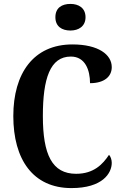

<svg xmlns="http://www.w3.org/2000/svg" viewBox="-20 -951 627 981"><path d="M340 -795C381 -795 417 -816 417 -863C417 -911 381 -931 340 -931C296 -931 263 -911 263 -863C263 -816 296 -795 340 -795ZM345 10C504 10 551 -66 551 -119C551 -135 545 -152 537 -160C506 -113 460 -63 369 -63C246 -63 199 -161 199 -358C199 -550 236 -662 342 -662C416 -662 440 -592 440 -526C513 -526 551 -560 551 -608C551 -672 483 -724 350 -724C151 -724 48 -576 48 -358C48 -137 148 10 345 10Z"/></svg>

Font: Noto Serif Sinhala Condensed
Style: Bold
Weight: 700
Width: 3
Designer: Jelle Bosma - Monotype Design Team
Foundry: Monotype Imaging Inc.
Version: Version 2.007